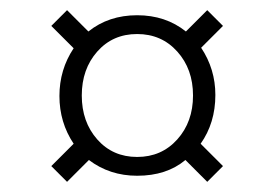

<svg xmlns="http://www.w3.org/2000/svg" viewBox="-20 -455 540 378"><path d="M375 -172 419 -128 388 -97 345 -140Q308 -109 250 -109Q196 -109 155 -140L112 -97L81 -128L125 -172Q97 -214 97 -266Q97 -318 125 -360L81 -404L112 -435L154 -393Q194 -425 250 -425Q306 -425 346 -393L388 -435L419 -404L376 -361Q404 -319 404 -268Q404 -213 375 -172ZM360 -267Q360 -319 329 -353.5Q298 -388 250 -388Q202 -388 171.5 -353.5Q141 -319 141 -267Q141 -215 171.5 -180.5Q202 -146 250 -146Q298 -146 329 -180.5Q360 -215 360 -267Z"/></svg>

Font: Martel Sans ExtraLight
Style: Regular
Weight: 275
Designer: Dan Reynolds and Mathieu Réguer
Foundry: Dan Reynolds and Mathieu Réguer
Version: Version 1.002; ttfautohint (v1.1) -l 5 -r 5 -G 72 -x 0 -D la